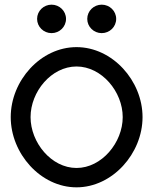

<svg xmlns="http://www.w3.org/2000/svg" viewBox="-20 -792 661 823"><path d="M354 -711C354 -677 382 -650 416 -650C450 -650 478 -677 478 -711C478 -745 450 -772 416 -772C382 -772 354 -745 354 -711ZM139 -711C139 -677 167 -650 201 -650C235 -650 263 -677 263 -711C263 -745 235 -772 201 -772C167 -772 139 -745 139 -711ZM111 -290C111 -399 200 -507 308 -507C416 -507 506 -399 506 -290C506 -181 416 -72 308 -72C200 -72 111 -181 111 -290ZM26 -290C26 -134 154 11 308 11C462 11 591 -134 591 -290C591 -446 462 -590 308 -590C154 -590 26 -446 26 -290Z"/></svg>

Font: Charger
Style: Regular
Weight: 400
Designer: Jasper
Foundry: Cannot Into Space Fonts
Version: Version 0.98